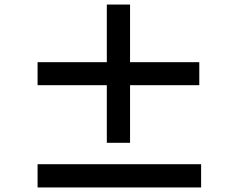

<svg xmlns="http://www.w3.org/2000/svg" viewBox="-20 -832 1040 843"><path d="M551 -458H855V-559H551V-812H449V-559H145V-458H449V-205H551ZM863 -9V-111H145V-9Z"/></svg>

Font: Spoqa Han Sans Neo Bold
Style: Bold
Weight: 700
Designer: [Spoqa Han Sans Neo] Dong-huui Kim  Younghwa Kang  Yujin Lee  [Noto Sans] Ryoko NISHIZUKA  (kana & ideographs); Paul D. 
Foundry: Spoqa (http://www.spoqa-han-sans.com)
Version: Version 1.100;hotconv 1.0.109;makeotfexe 2.5.65596